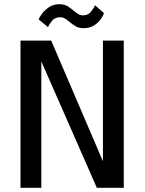

<svg xmlns="http://www.w3.org/2000/svg" viewBox="-20 -893 690 913"><path d="M77.5 0V-700H223.5L469.5 -126V-700H568.5V0H440.5L176.5 -601V0ZM377 -759Q354 -759 338.8 -768.5Q323.5 -778 311 -788.5Q300.5 -797.5 290 -804.2Q279.5 -811 265.5 -811Q241 -811 227 -793.5Q213 -776 208 -764L164 -800.5Q167 -810.5 179.8 -827.8Q192.5 -845 213.2 -859Q234 -873 262.5 -873Q285.5 -873 300.8 -863.8Q316 -854.5 328.5 -843.5Q339.5 -834.5 350.2 -827.2Q361 -820 375 -820Q399 -820 413 -837.8Q427 -855.5 432 -868L474.5 -830.5Q471.5 -820 460 -803Q448.5 -786 428 -772.5Q407.5 -759 377 -759Z"/></svg>

Font: Trispace
Style: Regular
Weight: 400
Designer: Tyler Finck
Foundry: Etcetera Type Company
Version: Version 1.210; ttfautohint (v1.8.3)